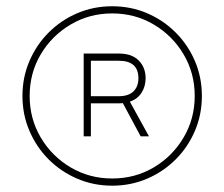

<svg xmlns="http://www.w3.org/2000/svg" viewBox="-20 -757 710 608"><path d="M335.2 -169Q276.3 -169 224.8 -191.1Q173.3 -213.1 134.2 -252.1Q95.2 -291.2 73.2 -342.7Q51.1 -394.2 51.1 -453.1Q51.1 -512.1 73.2 -563.6Q95.2 -615.1 134.2 -654.1Q173.3 -693.2 224.8 -715.2Q276.3 -737.2 335.2 -737.2Q394.2 -737.2 445.7 -715.2Q497.2 -693.2 536.2 -654.1Q575.3 -615.1 597.3 -563.6Q619.3 -512.1 619.3 -453.1Q619.3 -394.2 597.3 -342.7Q575.3 -291.2 536.2 -252.1Q497.2 -213.1 445.7 -191.1Q394.2 -169 335.2 -169ZM335.2 -191.8Q407.7 -191.8 467 -226.9Q526.3 -262.1 561.4 -321.6Q596.6 -381 596.6 -453.1Q596.6 -525.6 561.4 -584.9Q526.3 -644.2 467 -679.3Q407.7 -714.5 335.2 -714.5Q263.1 -714.5 203.7 -679.3Q144.2 -644.2 109 -584.9Q73.9 -525.6 73.9 -453.1Q73.9 -381 109 -321.6Q144.2 -262.1 203.7 -226.9Q263.1 -191.8 335.2 -191.8ZM245 -325.3V-587.4H357.2Q397.7 -587.4 419.4 -565.3Q441.1 -543.3 441.1 -509.2Q441.1 -483.3 428.3 -463.4Q415.5 -443.5 391.3 -435L451.7 -325.3H425.4L369 -430.4Q363.3 -429.7 357.2 -429.7H267.8V-325.3ZM267.8 -452.4H356.5Q387.4 -452.4 402.9 -467.9Q418.3 -483.3 418.3 -509.2Q418.3 -564.6 356.5 -564.6H267.8Z"/></svg>

Font: Inter Thin BETA
Style: Regular
Weight: 100
Designer: Rasmus Andersson
Foundry: rsms
Version: Version 3.011;git-f93a4a705